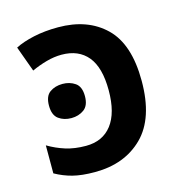

<svg xmlns="http://www.w3.org/2000/svg" viewBox="-89 -632 678 722"><g transform="rotate(-15 250.5 -271.0)"><path d="M200 -552Q315 -552 383.5 -485.5Q452 -419 452 -276Q452 -131 381 -60.5Q310 10 194 10Q143 10 108 1Q73 -8 41 -26V-135Q73 -116 108 -105Q143 -94 187 -94Q252 -94 287.5 -140Q323 -186 323 -274Q323 -363 287.5 -406Q252 -449 186 -449Q157 -449 126.5 -440.5Q96 -432 68 -419L32 -518Q61 -533 104.5 -542.5Q148 -552 200 -552ZM161 -342Q189 -342 210 -327.5Q231 -313 231 -276Q231 -239 210 -224Q189 -209 161 -209Q132 -209 111.5 -224Q91 -239 91 -276Q91 -313 111.5 -327.5Q132 -342 161 -342Z"/></g></svg>

Font: Noto Sans SemiBold
Style: Regular
Weight: 600
Designer: Monotype Design Team
Foundry: Monotype Imaging Inc.
Version: Version 2.007